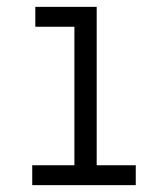

<svg xmlns="http://www.w3.org/2000/svg" viewBox="-20 -540 490 560"><path d="M74 0V-58H197V-462H83V-520H262V-58H376V0Z"/></svg>

Font: Iosevka Etoile Light
Style: Regular
Weight: 300
Designer: Belleve Invis
Foundry: Belleve Invis
Version: Version 25.0.1; ttfautohint (v1.8.4)